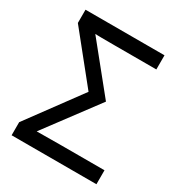

<svg xmlns="http://www.w3.org/2000/svg" viewBox="-170 -828 877 941"><g transform="rotate(30 268.5 -357.0)"><path d="M34 -74 254 -373 40 -639V-714H487V-634H250Q162 -634 141 -635L352 -374L131 -78L274 -79H514V0H34Z"/></g></svg>

Font: Noto Sans Display
Style: Regular
Weight: 400
Designer: Monotype Design team
Foundry: Monotype Imaging Inc.
Version: Version 1.000